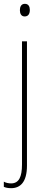

<svg xmlns="http://www.w3.org/2000/svg" viewBox="-36 -743 242 1004"><path d="M68 -690C68 -672 75 -657 93 -657C112 -657 120 -671 120 -691C120 -707 114 -723 94 -723C74 -723 68 -706 68 -690ZM22 241C69 241 105 211 105 123V-527H79V117C79 182 63 216 22 216C9 216 -6 213 -16 207V234C-7 238 5 241 22 241Z"/></svg>

Font: Noto Sans Lao UI Cond Thin
Style: Regular
Weight: 100
Width: 3
Designer: Monotype Design Team
Foundry: Monotype Imaging Inc.
Version: Version 2.000